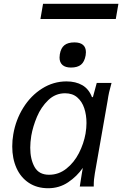

<svg xmlns="http://www.w3.org/2000/svg" viewBox="-20 -990 648 1019"><path d="M45 -212.5Q45 -246 50.5 -277Q63.5 -354 103.5 -418.2Q143.5 -482.5 203.5 -520.2Q263.5 -558 333 -558Q382 -558 417 -537.8Q452 -517.5 468.5 -473.5L473.5 -476L493.5 -550H572Q564 -522 559.2 -500.8Q554.5 -479.5 551 -455L483.5 -70.5Q480.5 -52 479 -38Q477.5 -24 477.5 0H403.5Q405.5 -14.5 408.5 -32.5Q411.5 -50.5 414.5 -70L419.5 -99Q388.5 -54 341.5 -22.5Q294.5 9 235.5 9Q176.5 9 133.2 -19.5Q90 -48 67.5 -98.2Q45 -148.5 45 -212.5ZM434 -281Q439 -311 439 -337Q439 -380 427.2 -415.5Q415.5 -451 390.2 -473Q365 -495 325.5 -495Q274 -495 236 -458.5Q198 -422 176.2 -370.2Q154.5 -318.5 146 -269.5Q140.5 -234.5 140.5 -206Q140.5 -145 163.5 -103.8Q186.5 -62.5 240.5 -62.5Q291.5 -62.5 332.2 -94.8Q373 -127 398.8 -177.2Q424.5 -227.5 434 -281ZM296 -684.5Q296 -693 297.5 -702Q303 -735 321.8 -750Q340.5 -765 375 -765Q405 -765 420.5 -751.8Q436 -738.5 436 -713Q436 -705 434.5 -696Q428.5 -662 410 -646.8Q391.5 -631.5 356.5 -631.5Q327 -631.5 311.5 -645.2Q296 -659 296 -684.5ZM208.5 -970H608.5L594.5 -889H194.5Z"/></svg>

Font: JuliaMono
Style: Italic
Weight: 400
Italic angle: -9°
Monospace: yes
Designer: cormullion
Foundry: corm
Version: Version 0.057; ttfautohint (v1.8.4)